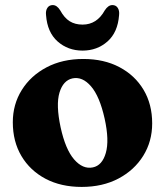

<svg xmlns="http://www.w3.org/2000/svg" viewBox="-20 -724 651 757"><path d="M308.5 -491.5Q390 -491.5 451 -459.2Q512 -427 546 -370Q580 -313 580 -237.5Q580 -166.5 544.8 -109.8Q509.5 -53 447 -20Q384.5 13 302 13Q220.5 13 159.5 -19.2Q98.5 -51.5 64.5 -108.8Q30.5 -166 30.5 -242Q30.5 -312.5 65.8 -369Q101 -425.5 163.5 -458.5Q226 -491.5 308.5 -491.5ZM346 -64Q383 -71.5 397.2 -121Q411.5 -170.5 392.5 -256.5Q373 -344 339 -383.5Q305 -423 266 -415Q229 -407 214.5 -358.8Q200 -310.5 219 -222Q238 -135 272.2 -95.5Q306.5 -56 346 -64ZM305.5 -627Q362 -627 393 -683Q406.5 -704 423 -704Q437 -704 444.2 -693Q451.5 -682 449.5 -664.5Q444.5 -596.5 403.8 -560.5Q363 -524.5 305.5 -524.5Q248 -524.5 207.2 -560.5Q166.5 -596.5 161.5 -664.5Q159.5 -682 166.8 -693Q174 -704 188 -704Q204.5 -704 217.5 -683Q233.5 -653.5 254.8 -640.2Q276 -627 305.5 -627Z"/></svg>

Font: Fraunces 9pt S050
Style: Bold
Weight: 700
Version: Version 1.000; ttfautohint (v1.8.3)